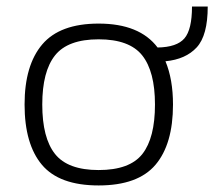

<svg xmlns="http://www.w3.org/2000/svg" viewBox="-20 -556 679 586"><path d="M281 10Q161 10 108 -53Q55 -116 55 -237Q55 -357 109 -420.5Q163 -484 281 -484Q406 -484 461 -411Q520 -412 543 -439Q566 -466 566 -536H614Q614 -448 580.5 -411.5Q547 -375 485 -369Q508 -314 508 -237Q508 -116 454.5 -53Q401 10 281 10ZM281 -37Q376 -37 414.5 -86Q453 -135 453 -237Q453 -338 414 -387Q375 -436 281 -436Q187 -436 148 -387Q109 -338 109 -237Q109 -135 148 -86Q187 -37 281 -37Z"/></svg>

Font: Kanit ExtraLight
Style: Regular
Weight: 275
Designer: Katatrad Team
Foundry: CadsonDemak
Version: Version 2.000; ttfautohint (v1.8.3)